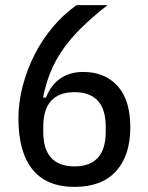

<svg xmlns="http://www.w3.org/2000/svg" viewBox="-20 -718 580 750"><path d="M271 12Q162 12 107 -56Q52 -124 52 -255Q52 -318 68.5 -381.5Q85 -445 114.5 -503.5Q144 -562 186 -612Q228 -662 279 -698H400Q340 -651 297.5 -609Q255 -567 225.5 -524.5Q196 -482 177.5 -436.5Q159 -391 148 -337H160Q178 -385 215 -411Q252 -437 305 -437Q389 -437 439 -382.5Q489 -328 489 -220Q489 -111 433.5 -49.5Q378 12 271 12ZM271 -68Q331 -68 362 -101.5Q393 -135 393 -203V-223Q393 -291 362 -324.5Q331 -358 271 -358Q211 -358 180 -324.5Q149 -291 149 -223V-203Q149 -135 180 -101.5Q211 -68 271 -68Z"/></svg>

Font: IBM Plex Sans Condensed Text
Style: Regular
Weight: 450
Width: 3
Designer: Mike Abbink, Paul van der Laan, Pieter van Rosmalen
Foundry: Bold Monday
Version: Version 1.1